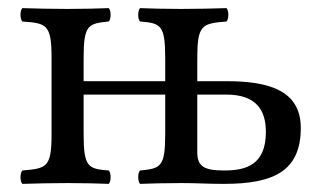

<svg xmlns="http://www.w3.org/2000/svg" viewBox="-20 -451 785 473"><path d="M466 -306C466 -390 477 -393 538 -398C544 -404 544 -425 538 -431C504 -430 470 -429 426 -429C387 -429 348 -430 325 -431C319 -425 319 -404 325 -398C376 -394 387 -390 387 -307V-251H186V-307C186 -390 197 -393 248 -398C254 -404 254 -425 248 -431C224 -430 186 -429 146 -429C103 -429 68 -430 35 -431C29 -425 29 -404 35 -398C96 -394 107 -390 107 -307V-122C107 -39 96 -36 35 -31C29 -25 29 -4 35 2C68 1 103 0 147 0C186 0 226 1 248 2C254 -4 254 -25 248 -31C197 -35 186 -39 186 -122V-218H387V-122C387 -39 376 -36 325 -31C319 -25 319 -4 325 2C348 1 387 0 427 0C468 0 490 2 531 2C654 2 721 -29 721 -136C721 -230 639 -251 538 -251H466ZM635 -126C635 -44 585 -31 532 -31C483 -31 466 -41 466 -76V-218H537C612 -218 635 -179 635 -126Z"/></svg>

Font: Libertinus Serif
Style: Regular
Weight: 400
Designer: Philipp H. Poll, Khaled Hosny
Foundry: Caleb Maclennan
Version: Version 7.050;RELEASE